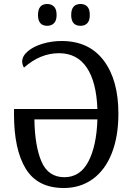

<svg xmlns="http://www.w3.org/2000/svg" viewBox="-20 -930 663 960"><path d="M50 -359V-385H467Q462 -521 413.5 -592.5Q365 -664 275 -664Q181 -664 100 -592Q91 -606 91 -622Q91 -650 119.5 -674Q148 -698 193.5 -711.5Q239 -725 288 -725Q425 -725 498.5 -627.5Q572 -530 572 -362Q572 -248 539 -164Q506 -80 444 -35Q382 10 299 10Q168 10 109 -86Q50 -182 50 -359ZM467 -333H152Q154 -200 187.5 -122Q221 -44 302 -44Q381 -44 422 -122.5Q463 -201 467 -333ZM170 -855Q170 -910 216 -910Q237 -910 250 -897Q263 -884 263 -855Q263 -827 250 -814Q237 -801 216 -801Q170 -801 170 -855ZM336 -855Q336 -910 383 -910Q404 -910 416.5 -897Q429 -884 429 -855Q429 -827 416.5 -814Q404 -801 383 -801Q336 -801 336 -855Z"/></svg>

Font: Noto Serif Narrow
Style: Regular
Weight: 400
Width: 4
Designer: Monotype Design Team
Foundry: Monotype Imaging Inc.
Version: Version 1.001